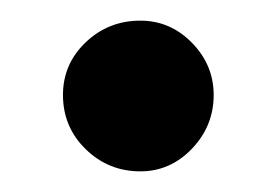

<svg xmlns="http://www.w3.org/2000/svg" viewBox="-20 -155 270 186"><path d="M41 -63Q41 -93 63 -114Q85 -135 116 -135Q145 -135 166 -113.5Q187 -92 187 -63Q187 -33 166 -11Q145 11 116 11Q85 11 63 -10.5Q41 -32 41 -63Z"/></svg>

Font: Open Sauce Two SemiBold
Style: Regular
Weight: 600
Designer: Alfredo Marco Pradil
Foundry: Creative Sauce Fz LLC
Version: Version 1.477